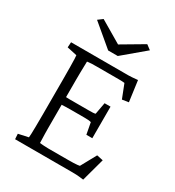

<svg xmlns="http://www.w3.org/2000/svg" viewBox="-183 -869 898 983"><g transform="rotate(30 266.0 -377.5)"><path d="M460 4.9Q429.7 1 416.5 0.5Q403.3 0 389.6 0H54.7L52.7 -31.2L111.3 -43.9Q112.3 -48.8 112.8 -64.9Q113.3 -81.1 113.8 -110.8Q114.3 -140.6 114.3 -184.6V-387.7Q114.3 -432.6 113.8 -462.9Q113.3 -493.2 112.8 -509.3Q112.3 -525.4 111.3 -529.3L52.7 -542L54.7 -573.2H375Q385.7 -573.2 394.5 -573.2Q403.3 -573.2 415.5 -574.2Q427.7 -575.2 448.2 -577.1L464.8 -455.1L426.8 -449.2L395.5 -529.3Q390.6 -530.3 381.3 -530.8Q372.1 -531.2 361.3 -531.2H232.4Q213.9 -531.2 201.2 -530.8Q188.5 -530.3 174.8 -528.3Q174.8 -525.4 174.3 -506.8Q173.8 -488.3 173.3 -464.8Q172.9 -441.4 172.9 -422.9V-130.9Q172.9 -117.2 173.3 -99.1Q173.8 -81.1 174.3 -66.4Q174.8 -51.8 174.8 -46.9Q186.5 -45.9 199.2 -44.9Q211.9 -43.9 225.6 -43.9H340.8Q360.4 -43.9 374.5 -44.4Q388.7 -44.9 397.5 -45.9Q406.2 -46.9 410.2 -47.9L460 -138.7L497.1 -130.9ZM359.4 -202.1 346.7 -269.5Q341.8 -271.5 331.5 -272.5Q321.3 -273.4 306.6 -273.4H221.7Q210.9 -273.4 195.8 -272.9Q180.7 -272.5 161.1 -271.5V-317.4Q180.7 -316.4 195.8 -316.4Q210.9 -316.4 221.7 -316.4H306.6Q321.3 -316.4 331.5 -316.9Q341.8 -317.4 346.7 -319.3L359.4 -388.7H394.5V-202.1ZM112.3 -739.3 139.6 -759.8 296.9 -667H240.2L397.5 -759.8L424.8 -739.3L296.9 -631.8H240.2Z"/></g></svg>

Font: Crimson Pro ExtraLight
Style: Regular
Weight: 250
Designer: Jacques Le Bailly
Foundry: Baron von Fonthausen
Version: Version 1.003